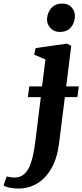

<svg xmlns="http://www.w3.org/2000/svg" viewBox="-141 -806 464 1082"><path d="M-36 256.5Q-63 256.5 -86.8 251.8Q-110.5 247 -121 238.5L-103 188Q-96 190.5 -83 192.5Q-70 194.5 -59.5 194.5Q-29 194.5 -8.2 178Q12.5 161.5 25.5 131.8Q38.5 102 46.5 62.2Q54.5 22.5 60 -24L89 -258.5H16L24 -319H96L115 -471L51.5 -498L59.5 -535L236 -560L260.5 -547.5L232 -319H303L295 -258.5H224.5L191.5 4.5Q181 86 149 142.2Q117 198.5 69.2 227.5Q21.5 256.5 -36 256.5ZM194 -626Q164 -626 143.5 -647.8Q123 -669.5 124 -699Q126 -735.5 148.5 -760.8Q171 -786 209.5 -786Q243.5 -786 262.5 -764.8Q281.5 -743.5 281 -716Q281 -678 259 -652Q237 -626 194 -626Z"/></svg>

Font: Merriweather 36pt
Style: Bold Italic
Weight: 700
Italic angle: -7.8°
Version: Version 2.101